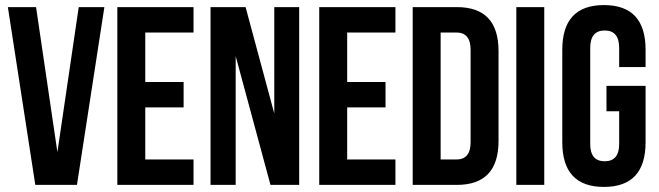

<svg xmlns="http://www.w3.org/2000/svg" viewBox="-20 -728 2593 756"><path d="M206 -129 290 -700H391L283 0H119L11 -700H122Z M552 -405H703V-305H552V-100H742V0H442V-700H742V-600H552Z M908 -507V0H809V-700H947L1060 -281V-700H1158V0H1045Z M1347 -405H1498V-305H1347V-100H1537V0H1237V-700H1537V-600H1347Z M1605 -700H1779Q1943 -700 1943 -527V-173Q1943 0 1779 0H1605ZM1715 -600V-100H1777Q1833 -100 1833 -168V-532Q1833 -600 1777 -600Z M2013 -700H2123V0H2013Z M2368 -390H2522V-168Q2522 8 2358 8Q2194 8 2194 -168V-532Q2194 -708 2358 -708Q2522 -708 2522 -532V-464H2418V-539Q2418 -608 2361 -608Q2304 -608 2304 -539V-161Q2304 -93 2361 -93Q2418 -93 2418 -161V-290H2368Z"/></svg>

Font: Adderley Bold
Style: Regular
Weight: 700
Designer: gorohovskiy
Version: Version 1.003 November 13, 2017